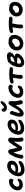

<svg xmlns="http://www.w3.org/2000/svg" viewBox="2872 -3693 869 6653"><g transform="rotate(-90 3306.5 -366.5)"><path d="M231 -9.8Q159.2 -9.8 111.1 -40.5Q63 -71.3 45.7 -122.8Q28.3 -174.3 41 -238.8Q51.8 -292.5 82 -339.8Q112.3 -387.2 154.1 -420.2Q195.8 -453.1 247.3 -472.2Q298.8 -491.2 351.1 -491.2Q394.5 -491.2 420.7 -467.3Q446.8 -443.4 438 -399.9Q426.3 -337.9 377 -337.9Q363.8 -337.9 351.3 -348.9Q338.9 -359.9 324.2 -359.9Q270 -359.9 224.1 -318.6Q178.2 -277.3 168 -224.1Q159.2 -181.2 178.2 -156Q197.3 -130.9 243.2 -130.9Q279.3 -130.9 306.2 -140.6Q333 -150.4 345.2 -161.9Q357.4 -173.3 371.3 -183.1Q385.3 -192.9 398.9 -192.9Q420.9 -192.9 430.9 -179.2Q440.9 -165.5 435.1 -137.2Q423.3 -79.1 366.7 -44.4Q310.1 -9.8 231 -9.8Z M749.5 47.9Q704.6 47.9 667.5 37.8Q630.4 27.8 604.7 9.5Q579.1 -8.8 560.8 -34.2Q542.5 -59.6 534.4 -90.1Q526.4 -120.6 524.9 -155.3Q523.4 -189.9 531.7 -227.1Q543.9 -287.6 575.9 -345.7Q607.9 -403.8 653.3 -449.7Q698.7 -495.6 759.5 -523.7Q820.3 -551.8 884.8 -551.8Q980.5 -551.8 1029.3 -498.3Q1078.1 -444.8 1059.6 -354Q1047.4 -292.5 1002.9 -250.5Q958.5 -208.5 898.7 -190.2Q838.9 -171.9 766.6 -171.9Q687.5 -171.9 656.7 -201.2Q644 -138.7 666 -106Q688 -73.2 753.4 -73.2Q807.1 -73.2 853 -86.4Q898.9 -99.6 924.1 -115.2Q949.2 -130.9 973.6 -144Q998 -157.2 1013.7 -157.2Q1038.1 -157.2 1048.1 -141.4Q1058.1 -125.5 1052.7 -99.1Q1041.5 -43.9 953.4 2Q865.2 47.9 749.5 47.9ZM680.7 -272.9Q687 -272.9 712.4 -268.1Q737.8 -263.2 760.7 -263.2Q828.1 -263.2 874.8 -289.6Q921.4 -315.9 930.7 -358.9Q942.9 -425.8 872.6 -425.8Q815.9 -425.8 763.4 -382.3Q710.9 -338.9 680.7 -272.9Z M1201.2 7.8Q1163.1 7.8 1146.5 -19Q1129.9 -45.9 1140.1 -95.2Q1159.7 -199.2 1199.2 -290Q1253.4 -416.5 1294.7 -466.3Q1335.9 -516.1 1380.4 -516.1Q1451.7 -516.1 1466.3 -421.9Q1472.7 -377 1486.3 -313.5Q1500 -250 1516.1 -201.2Q1587.9 -321.8 1664.6 -426.8Q1731 -518.1 1778.3 -518.1Q1812.5 -518.1 1839.4 -495.1Q1855.5 -480.5 1861.6 -462.6Q1867.7 -444.8 1864.3 -414.1Q1849.6 -297.4 1851.6 -181.2Q1852.5 -140.1 1861.3 -91.3Q1870.1 -42.5 1868.2 -32.2Q1863.8 -13.2 1845.2 -1Q1826.7 11.2 1800.3 11.2Q1771.5 11.2 1752 -11.5Q1732.4 -34.2 1727.5 -74.2Q1711.9 -178.7 1727.5 -329.1Q1629.9 -183.1 1572.3 -85Q1541.5 -37.1 1498.5 -37.1Q1459.5 -37.1 1439.9 -58.6Q1420.4 -80.1 1405.3 -126Q1394.5 -153.3 1378.4 -218Q1362.3 -282.7 1354.5 -336.9Q1304.2 -245.6 1284.2 -150.9Q1278.3 -124 1273.2 -87.4Q1268.1 -50.8 1267.1 -45.9Q1262.7 -22.9 1244.4 -7.6Q1226.1 7.8 1201.2 7.8Z M2188 35.2Q2143.1 35.2 2106.2 25.6Q2069.3 16.1 2043.9 -1.2Q2018.6 -18.6 2000.2 -42.5Q1981.9 -66.4 1974.4 -95.5Q1966.8 -124.5 1965.3 -157.7Q1963.9 -190.9 1972.2 -226.1Q1983.9 -284.2 2015.1 -340.1Q2046.4 -396 2091.1 -440.2Q2135.7 -484.4 2195.3 -511.2Q2254.9 -538.1 2317.9 -538.1Q2410.6 -538.1 2456.5 -488.5Q2502.4 -439 2484.9 -352.1Q2473.1 -292.5 2429.7 -251.7Q2386.2 -210.9 2328.4 -193.4Q2270.5 -175.8 2201.2 -175.8Q2125 -175.8 2095.2 -202.1Q2073.2 -83 2189.9 -83Q2232.4 -83 2269.5 -91.6Q2306.6 -100.1 2331.3 -112.1Q2356 -124 2376 -136Q2396 -147.9 2412.6 -156.5Q2429.2 -165 2441.9 -165Q2465.8 -165 2475.6 -148.4Q2485.4 -131.8 2481 -106Q2469.7 -52.7 2384.3 -8.8Q2298.8 35.2 2188 35.2ZM2304.2 -416Q2249.5 -416 2199 -375.5Q2148.4 -335 2119.1 -272Q2124.5 -272 2147.9 -268.1Q2171.4 -264.2 2191.9 -264.2Q2256.3 -264.2 2303 -289.3Q2349.6 -314.5 2357.9 -355Q2363.8 -385.7 2351.3 -400.9Q2338.9 -416 2304.2 -416Z M2894 -561Q2858.4 -561 2830.6 -573Q2802.7 -585 2787.4 -604Q2772 -623 2765.9 -645.8Q2759.8 -668.5 2764.2 -690.9Q2770 -717.3 2786.4 -731.7Q2802.7 -746.1 2827.1 -746.1Q2856.4 -746.1 2872.1 -705.1Q2872.6 -703.6 2875.5 -696.8Q2878.4 -689.9 2879.4 -688Q2880.4 -686 2883.5 -680.7Q2886.7 -675.3 2889.4 -673.6Q2892.1 -671.9 2896.2 -668.9Q2900.4 -666 2905.8 -665Q2911.1 -664.1 2918 -664.1Q2926.3 -664.1 2935.8 -667.7Q2945.3 -671.4 2957 -680.2Q2968.8 -689 2975.3 -694.3Q2981.9 -699.7 2996.3 -713.4Q3010.7 -727.1 3014.2 -730Q3019 -734.4 3030.3 -744.4Q3041.5 -754.4 3046.9 -759Q3052.2 -763.7 3061 -769.8Q3069.8 -775.9 3077.1 -778.3Q3084.5 -780.8 3091.8 -780.8Q3136.2 -780.8 3126 -730Q3120.6 -706.5 3100.8 -678Q3081.1 -649.4 3051.5 -623Q3022 -596.7 2979.7 -578.9Q2937.5 -561 2894 -561ZM2701.2 19Q2669.9 19 2647.2 7.1Q2624.5 -4.9 2612.3 -25.1Q2600.1 -45.4 2594.5 -73Q2588.9 -100.6 2590.3 -130.6Q2591.8 -160.6 2599.1 -193.8Q2607.4 -232.4 2625.5 -293.2Q2643.6 -354 2655.3 -384.8Q2680.7 -458 2720.2 -458Q2751 -458 2771.2 -433.6Q2791.5 -409.2 2785.2 -376Q2782.7 -362.3 2760.5 -302.2Q2738.3 -242.2 2731 -211.9Q2706.5 -116.2 2738.3 -116.2Q2789.6 -116.2 2897 -297.9Q2908.7 -317.9 2926.3 -349.6Q2943.8 -381.3 2954.3 -399.9Q2964.8 -418.5 2979.7 -441.2Q2994.6 -463.9 3006.6 -476.3Q3018.6 -488.8 3033.4 -497.3Q3048.3 -505.9 3064 -505.9Q3096.7 -505.9 3112.8 -486.1Q3128.9 -466.3 3129.9 -433.1Q3129.9 -423.3 3127.9 -339.4Q3126 -255.4 3127.9 -243.2Q3130.9 -203.1 3141.1 -168.5Q3151.4 -133.8 3158 -112.5Q3164.6 -91.3 3161.1 -75.2Q3155.8 -48.3 3134.3 -28.6Q3112.8 -8.8 3085 -8.8Q3065.4 -8.8 3051 -20Q3036.6 -31.2 3027.1 -54.2Q3017.6 -77.1 3011.7 -103.3Q3005.9 -129.4 3001 -168Q2996.1 -208.5 2994.1 -262.2Q2982.9 -240.2 2959 -202.1Q2892.6 -96.2 2826.4 -38.6Q2760.3 19 2701.2 19Z M3456.1 5.9Q3336.9 5.9 3282.7 -61Q3228.5 -127.9 3250 -232.9Q3265.6 -311.5 3318.4 -375.5Q3371.1 -439.5 3445.8 -474.6Q3520.5 -509.8 3601.1 -509.8Q3648.4 -509.8 3676.8 -485.6Q3705.1 -461.4 3695.8 -418Q3689.9 -388.2 3673.6 -372.1Q3657.2 -356 3636.7 -356Q3621.6 -356 3608.6 -367.4Q3595.7 -378.9 3582 -378.9Q3510.7 -378.9 3451.4 -329.3Q3392.1 -279.8 3378.9 -215.8Q3370.1 -169.4 3391.1 -142.3Q3412.1 -115.2 3464.8 -115.2Q3495.6 -115.2 3519 -122.1Q3542.5 -128.9 3556.2 -138.7Q3569.8 -148.4 3580.6 -158.4Q3591.3 -168.5 3601.8 -175.3Q3612.3 -182.1 3624 -182.1Q3674.3 -182.1 3662.1 -123Q3649.9 -64.9 3592.8 -29.5Q3535.6 5.9 3456.1 5.9Z M3966.3 -9.8Q3920.4 -9.8 3908.2 -64Q3893.6 -120.6 3927.2 -283.2Q3937 -338.4 3939.5 -354Q3906.2 -350.1 3860.1 -340.1Q3814 -330.1 3794.4 -330.1Q3764.2 -330.1 3748 -348.9Q3731.9 -367.7 3737.3 -395Q3744.6 -430.2 3792.5 -446.8Q3892.1 -481 4052.2 -481Q4155.3 -481 4243.2 -469.2Q4277.3 -464.8 4294.9 -449Q4312.5 -433.1 4308.1 -410.2Q4302.2 -384.8 4280.8 -366.5Q4259.3 -348.1 4226.1 -348.1Q4210 -348.1 4155.5 -352.5Q4101.1 -356.9 4069.3 -357.9Q4065.9 -338.9 4058.3 -297.9Q4050.8 -256.8 4047.4 -237.8Q4038.6 -194.8 4037.6 -157.2Q4036.6 -119.6 4039.1 -105Q4041.5 -90.3 4038.1 -68.8Q4032.7 -43.5 4012.5 -26.6Q3992.2 -9.8 3966.3 -9.8Z M4470.2 37.1Q4429.2 37.1 4397 24.4Q4364.7 11.7 4345.7 -10.3Q4326.7 -32.2 4315.2 -62Q4303.7 -91.8 4303.7 -125.5Q4303.7 -159.2 4310.1 -195.8Q4319.8 -244.1 4341.1 -302Q4362.3 -359.9 4381.3 -393.1Q4398.9 -421.9 4432.1 -443.8Q4432.6 -445.3 4433.1 -448.5Q4433.6 -451.7 4434.1 -453.1Q4438 -475.6 4464.4 -497.8Q4490.7 -520 4528.3 -532.2Q4610.8 -560.1 4690.4 -560.1Q4758.3 -560.1 4793.7 -527.8Q4829.1 -495.6 4818.4 -441.9Q4809.6 -399.4 4771.2 -360.4Q4732.9 -321.3 4676.3 -291Q4731.4 -283.7 4758.1 -259.5Q4784.7 -235.4 4775.4 -188Q4767.6 -150.9 4739.3 -111.1Q4710.9 -71.3 4670.4 -38.3Q4629.9 -5.4 4576.4 15.9Q4522.9 37.1 4470.2 37.1ZM4634.3 -438Q4626.5 -438 4616.9 -436.8Q4607.4 -435.5 4600.6 -434.3Q4593.8 -433.1 4580.6 -429.4Q4567.4 -425.8 4562.5 -424.3Q4557.6 -422.9 4541.7 -418Q4525.9 -413.1 4522.5 -412.1Q4518.6 -402.3 4499.3 -363.8Q4480 -325.2 4468.3 -294.9Q4516.1 -298.8 4562.7 -316.4Q4609.4 -334 4639.2 -357.7Q4668.9 -381.3 4673.3 -403.8Q4676.8 -421.4 4666.3 -429.7Q4655.8 -438 4634.3 -438ZM4430.2 -170.9Q4422.4 -126 4435.5 -98.4Q4448.7 -70.8 4486.3 -70.8Q4532.7 -70.8 4578.9 -105.2Q4625 -139.6 4649.4 -193.8Q4604.5 -202.6 4545.7 -206.3Q4486.8 -210 4439.5 -207Q4431.2 -174.8 4430.2 -170.9Z M5126 7.8Q5061.5 7.8 5010.5 -14.2Q4959.5 -36.1 4929 -74Q4898.4 -111.8 4887 -163.3Q4875.5 -214.8 4886.7 -272.9Q4896.5 -322.8 4926 -367.9Q4955.6 -413.1 4993.2 -442.9Q5030.8 -472.7 5072 -490.2Q5113.3 -507.8 5148.9 -507.8Q5169.4 -507.8 5183.1 -501Q5200.7 -502.9 5209 -502.9Q5289.1 -502.9 5341.8 -468.8Q5394.5 -434.6 5413.3 -375.5Q5432.1 -316.4 5417 -240.2Q5395 -128.4 5314 -60.3Q5232.9 7.8 5126 7.8ZM5014.2 -252Q5002 -189 5033.4 -151.4Q5064.9 -113.8 5129.9 -113.8Q5188.5 -113.8 5232.4 -152.6Q5276.4 -191.4 5290 -254.9Q5301.3 -312.5 5277.6 -346.7Q5253.9 -380.9 5203.1 -380.9Q5179.7 -380.9 5162.1 -371.1Q5144.5 -361.3 5115.7 -336.9Q5111.3 -333.5 5100.3 -323.7Q5089.4 -314 5086.2 -311.5Q5083 -309.1 5075.2 -303.5Q5067.4 -297.9 5063.2 -296.6Q5059.1 -295.4 5052.2 -293.7Q5045.4 -292 5038.1 -292Q5036.6 -292 5033.4 -292.5Q5030.3 -293 5028.8 -293Q5018.6 -274.4 5014.2 -252Z M5711.9 1Q5666 1 5653.8 -51.8Q5638.7 -107.9 5671.9 -273.9Q5682.1 -325.2 5689 -372.1Q5656.7 -368.2 5611.3 -358.2Q5565.9 -348.1 5546.9 -348.1Q5517.6 -348.1 5501.5 -366.5Q5485.4 -384.8 5490.7 -412.1Q5498.5 -449.7 5545.9 -463.9Q5643.6 -498 5804.7 -498Q5907.7 -498 5991.7 -486.8Q6025.4 -481.4 6042.7 -466.1Q6060.1 -450.7 6055.7 -428.2Q6050.3 -402.3 6028.6 -384.3Q6006.8 -366.2 5973.6 -366.2Q5957.5 -366.2 5904.3 -370.6Q5851.1 -375 5819.8 -376Q5802.7 -280.3 5793 -230Q5784.2 -185.5 5783 -147Q5781.7 -108.4 5784.2 -93.5Q5786.6 -78.6 5783.7 -57.1Q5778.3 -33.2 5758.1 -16.1Q5737.8 1 5711.9 1Z M6291.5 -14.2Q6211.9 -14.2 6155 -49.3Q6098.1 -84.5 6075.2 -142.8Q6052.2 -201.2 6065.4 -270Q6074.7 -315.4 6102.5 -357.2Q6130.4 -398.9 6166.3 -426.8Q6202.1 -454.6 6241.2 -471.2Q6280.3 -487.8 6313.5 -487.8Q6337.4 -487.8 6352.5 -480Q6357.4 -481 6367.7 -481Q6442.9 -481 6492.7 -447.3Q6542.5 -413.6 6560.1 -357.4Q6577.6 -301.3 6563.5 -231Q6543.9 -130.9 6468.3 -72.5Q6392.6 -14.2 6291.5 -14.2ZM6191.4 -250Q6181.6 -199.7 6210.7 -169.4Q6239.7 -139.2 6298.8 -139.2Q6351.6 -139.2 6389.6 -169.9Q6427.7 -200.7 6437.5 -252Q6448.2 -300.3 6426.8 -329.6Q6405.3 -358.9 6359.9 -358.9Q6335.9 -358.9 6317.9 -349.4Q6299.8 -339.8 6272.5 -317.9Q6252 -300.3 6243.7 -293.7Q6235.4 -287.1 6224.4 -282Q6213.4 -276.9 6201.7 -276.9Q6194.3 -264.2 6191.4 -250Z"/></g></svg>

Font: Shantell Sans Irregular
Style: Italic
Weight: 600
Italic angle: -11.31°
Designer: Stephen Nixon, Anya Danilova, Shantell Martin
Foundry: Arrow Type
Version: Version 1.006;[9816181b4]